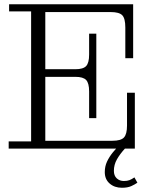

<svg xmlns="http://www.w3.org/2000/svg" viewBox="-20 -702 723 907"><path d="M21 0V-34H127V-648H23V-682H194V0ZM194 0V-37H617V0ZM401 -270Q401 -309 387 -324Q373 -339 336 -339H435V-144H401ZM194 -339V-375H435V-339ZM511 -37Q551 -37 565.5 -52.5Q580 -68 580 -109V-264H617V-37ZM336 -375Q373 -375 387 -390Q401 -405 401 -444V-543H435V-375ZM194 -645V-682H609V-645ZM572 -572Q572 -615 557.5 -630Q543 -645 503 -645H609V-427H572ZM556 185Q521 185 498 165Q475 145 475 111Q475 84 485.5 61.5Q496 39 513 18Q530 -3 549 -21L571 -1Q547 25 532.5 50.5Q518 76 518 105Q518 128 531.5 140.5Q545 153 565 153Q581 153 591.5 149Q602 145 615 136L629 161Q618 169 600.5 177Q583 185 556 185Z"/></svg>

Font: Montagu Slab 144pt Light
Style: Regular
Weight: 300
Designer: Florian Karsten
Foundry: Florian Karsten
Version: Version 1.000